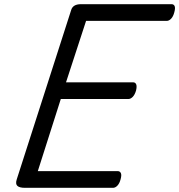

<svg xmlns="http://www.w3.org/2000/svg" viewBox="-20 -899 858 919"><path d="M99 0Q74 0 63.5 -9Q53 -18 60 -40L321 -852Q325 -865 336.5 -872Q348 -879 368 -879H801Q812 -879 816 -869.5Q820 -860 814 -839Q809 -820 799 -809.5Q789 -799 778 -799H392L296 -505H617Q628 -505 632 -495Q636 -485 631 -465Q625 -445 615 -435Q605 -425 594 -425H271L161 -80H543Q554 -80 558.5 -70.5Q563 -61 557 -40Q552 -21 542 -10.5Q532 0 521 0Z"/></svg>

Font: Playwrite HR
Style: Regular
Weight: 400
Designer: Veronika Burian, José Scaglione
Foundry: TypeTogether
Version: Version 1.002